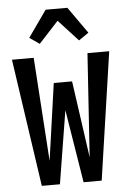

<svg xmlns="http://www.w3.org/2000/svg" viewBox="-60 -959 671 1003"><g transform="rotate(-5 275.0 -457.5)"><path d="M432 0H337L275 -383L213 0H118L20 -670H134L170 -127L227 -530H323L380 -127L416 -670H530ZM172 -740 120 -776 218 -915H332L430 -776L378 -740L275 -852Z"/></g></svg>

Font: Lode Term
Style: Bold
Weight: 700
Monospace: yes
Designer: Belleve Invis
Foundry: Belleve Invis
Version: Version 29.2.0